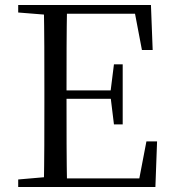

<svg xmlns="http://www.w3.org/2000/svg" viewBox="-20 -748 692 768"><path d="M52.8 0H202.2V-42.1H190.9L52.8 -30.1ZM155.3 0H248.3C246.1 -111.5 246.1 -223.9 246.1 -357.6V-379.9C246.1 -504.5 246.1 -617.8 248.3 -728H155.3C157.5 -616.6 157.5 -504.3 157.5 -391.1V-336.8C157.5 -223.3 157.5 -110.8 155.3 0ZM202.2 0H601.6L608.3 -182.5H565.7L532.4 -8.9L576.6 -34.3H202.2ZM202.2 -352.7H442.5V-386.4H202.2ZM435.8 -250.4H470.8V-490.8H435.8L422.2 -382.4V-361.4ZM52.8 -698 190.9 -686.9H202.2V-728H52.8ZM547.7 -548H590.7L583.8 -728H202.2V-693H559.3L514.8 -720.9Z"/></svg>

Font: Source Han Serif CN VF
Style: Regular
Weight: 250
Designer: Ryoko NISHIZUKA 西塚涼子 (kana & ideographs); Frank Grießhammer (Latin, Greek & Cyrillic); Wenlong ZHANG 张文龙 (bopomofo); San
Foundry: Adobe
Version: Version 2.002;hotconv 1.1.0;makeotfexe 2.6.0